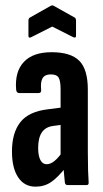

<svg xmlns="http://www.w3.org/2000/svg" viewBox="-20 -693 386 719"><path d="M232.5 0Q224.2 0 222.8 -10.2Q220.8 -26.6 218.8 -52.6Q216.8 -78.5 216.4 -97.9L206.9 -109.5V-358Q206.9 -390.4 199.6 -402.4Q192.2 -414.4 170.2 -414.4Q148.1 -414.4 139.6 -400.5Q131.1 -386.5 134.1 -355.4Q134.9 -344.5 124.2 -344.5H52.2Q41.4 -344.5 40.4 -357.7Q35 -424.4 69.1 -460.9Q103.3 -497.5 173.2 -497.5Q245.1 -497.5 277 -465.3Q308.9 -433.2 308.9 -357.3V-124.7Q308.9 -81.9 309.8 -54.9Q310.6 -27.9 311.9 -11.9Q313.3 0 304.6 0ZM113.1 6Q71.3 6 48.1 -28.8Q24.8 -63.6 24.8 -125.7Q24.8 -195.3 56 -235.2Q87.2 -275.2 159.1 -283.7L215.3 -290.9L214.9 -226.2L179.3 -221.4Q150.5 -217.8 136.7 -197.2Q122.9 -176.7 122.9 -138.9Q122.9 -109.8 131.2 -93.9Q139.4 -78 154.5 -78Q169.1 -78 184.3 -90.4Q199.5 -102.7 221.2 -133.5L228.5 -68.8Q196.2 -27.9 171.1 -11Q145.9 6 113.1 6ZM96.8 -553.7Q86.5 -548.9 86.5 -558.5V-615.1Q86.5 -623.9 91.6 -627L169.4 -670.9Q175.6 -674.7 181.7 -670.9L260.1 -627Q264.7 -623.9 264.7 -615.1V-558.5Q264.7 -549.5 254.4 -553.7L175.6 -593.5Z"/></svg>

Font: Sofia Sans Extra Condensed
Style: Regular
Weight: 400
Designer: Botio Nikoltchev, Ani Petrova
Foundry: lettersoup
Version: Version 4.101